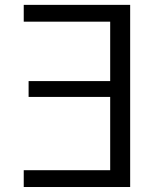

<svg xmlns="http://www.w3.org/2000/svg" viewBox="-20 -750 627 770"><path d="M421.9 -663.1H75.2V-730.5H502V0H75.2V-67.4H421.9V-361.3H94.7V-424.8H421.9Z"/></svg>

Font: Mgen+ 1c regular
Style: Regular
Weight: 400
Designer: [Source Han Sans]
Ryoko NISHIZUKA  (kana & ideographs); Paul D. Hunt (Latin, Greek & Cyrillic); Wenlong ZHANG  (bopomofo
Version: Version 1.059.20150602